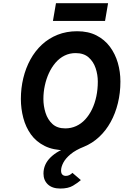

<svg xmlns="http://www.w3.org/2000/svg" viewBox="-20 -902 752 1168"><path d="M377.5 12Q304 12 252 -14Q200 -40 168.2 -84.2Q136.5 -128.5 121.8 -184.5Q107 -240.5 107 -300Q107 -366 121.8 -427Q136.5 -488 165 -540Q193.5 -592 235 -630.5Q276.5 -669 330.5 -690.5Q384.5 -712 449.5 -712Q517 -712 566.8 -686.5Q616.5 -661 648.8 -617.5Q681 -574 696.8 -519.5Q712.5 -465 712.5 -406Q712.5 -337 697.2 -274.5Q682 -212 653.2 -159.8Q624.5 -107.5 583.2 -69Q542 -30.5 490.2 -9.2Q438.5 12 377.5 12ZM377 -121Q412.5 -121 443.2 -135Q474 -149 498.2 -175.2Q522.5 -201.5 539.8 -237.2Q557 -273 566 -315.5Q575 -358 575 -406Q575 -447.5 561.8 -487.2Q548.5 -527 519 -553Q489.5 -579 440 -579Q403.5 -579 372.8 -563.8Q342 -548.5 318.2 -521Q294.5 -493.5 278 -458Q261.5 -422.5 252.8 -382Q244 -341.5 244 -300Q244 -257 257 -215.8Q270 -174.5 299 -147.8Q328 -121 377 -121ZM347 245Q298 245 271.2 219.8Q244.5 194.5 244.5 154Q244.5 97.5 287.8 55.2Q331 13 404.5 -10H492Q440 10.5 409.2 36.2Q378.5 62 365 88Q351.5 114 351.5 136Q351.5 152.5 359.5 160.2Q367.5 168 380.5 168Q393 168 403.2 162.5Q413.5 157 420.5 149.5L472 193.5Q453.5 210 424.2 227.5Q395 245 347 245ZM302 -774.5 320.5 -882.5H637.5L619 -774.5Z"/></svg>

Font: Overpass ExtraBold
Style: Italic
Weight: 800
Italic angle: -10°
Designer: Delve Withrington, Dave Bailey, Thomas Jockin
Foundry: Delve Fonts LLC
Version: Version 4.000